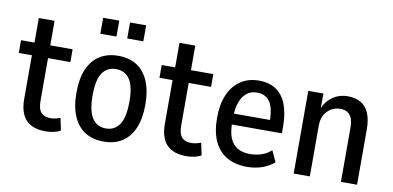

<svg xmlns="http://www.w3.org/2000/svg" viewBox="-69 -911 2301 1125"><g transform="rotate(10 1082.0 -348.0)"><path d="M247 9Q169 9 130 -32Q91 -73 91 -157V-416H13V-492H93V-638H187V-492H320V-416H187V-164Q187 -113 206 -92.5Q225 -72 262 -72Q277 -72 292 -75.5Q307 -79 320 -84L335 -11Q318 -1 294.5 4Q271 9 247 9Z M592 9Q527 9 481 -20Q435 -49 410.5 -106Q386 -163 386 -246Q386 -330 410.5 -386.5Q435 -443 481 -472Q527 -501 591 -501Q656 -501 701.5 -472Q747 -443 771.5 -386Q796 -329 796 -246Q796 -163 771.5 -106Q747 -49 701.5 -20Q656 9 592 9ZM591 -69Q644 -69 672.5 -111.5Q701 -154 701 -247Q701 -340 672.5 -381Q644 -422 591 -422Q539 -422 510.5 -381Q482 -340 482 -247Q482 -154 510.5 -111.5Q539 -69 591 -69ZM624 -610V-705H720V-610ZM464 -610V-705H560V-610Z M1084 9Q1006 9 967 -32Q928 -73 928 -157V-416H850V-492H930V-638H1024V-492H1157V-416H1024V-164Q1024 -113 1043 -92.5Q1062 -72 1099 -72Q1114 -72 1129 -75.5Q1144 -79 1157 -84L1172 -11Q1155 -1 1131.5 4Q1108 9 1084 9Z M1446 9Q1377 9 1327 -18.5Q1277 -46 1250 -102.5Q1223 -159 1223 -245Q1223 -324 1247.5 -381Q1272 -438 1318 -469.5Q1364 -501 1428 -501Q1489 -501 1530 -473.5Q1571 -446 1592 -392Q1613 -338 1613 -260V-220H1300V-285H1545L1531 -268Q1531 -357 1505 -393.5Q1479 -430 1429 -430Q1394 -430 1369 -411Q1344 -392 1329.5 -354Q1315 -316 1315 -256V-233Q1315 -174 1330.5 -138Q1346 -102 1376 -85Q1406 -68 1450 -68Q1482 -68 1515 -78Q1548 -88 1575 -113L1606 -46Q1571 -17 1530 -4Q1489 9 1446 9Z M1722 0V-492H1812V-399H1810Q1826 -444 1865 -472.5Q1904 -501 1957 -501Q2001 -501 2033 -483Q2065 -465 2082 -426.5Q2099 -388 2099 -328V0H2003V-320Q2003 -358 1993.5 -380Q1984 -402 1966.5 -411.5Q1949 -421 1926 -421Q1896 -421 1871.5 -406.5Q1847 -392 1832.5 -366Q1818 -340 1818 -304V0Z"/></g></svg>

Font: Nunito Sans 10pt Condensed SemiBold
Style: Regular
Weight: 600
Width: 3
Designer: Vernon Adams
Foundry: Vernon Adams
Version: Version 3.101;gftools[0.9.27]